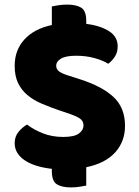

<svg xmlns="http://www.w3.org/2000/svg" viewBox="-20 -723 605 837"><path d="M241 -241Q197 -256 161 -271.5Q125 -287 99 -309Q73 -331 58.5 -361.5Q44 -392 44 -436Q44 -504 86 -550.5Q128 -597 206 -614V-695Q215 -697 234 -700Q253 -703 273 -703Q312 -703 334 -689.5Q356 -676 356 -632V-619Q418 -611 455.5 -587Q493 -563 493 -521Q493 -495 481 -476.5Q469 -458 452 -445Q430 -459 393 -469.5Q356 -480 312 -480Q267 -480 246 -467.5Q225 -455 225 -436Q225 -421 238 -411.5Q251 -402 277 -394L330 -377Q424 -347 474.5 -300.5Q525 -254 525 -174Q525 -106 482 -58.5Q439 -11 356 6V86Q347 88 328 91Q309 94 289 94Q250 94 228 80.5Q206 67 206 23V13Q170 9 140.5 0Q111 -9 89.5 -23Q68 -37 56 -56Q44 -75 44 -99Q44 -128 61 -148.5Q78 -169 98 -180Q126 -158 166.5 -142Q207 -126 255 -126Q304 -126 324 -141Q344 -156 344 -176Q344 -196 328 -206.5Q312 -217 283 -227Z"/></svg>

Font: Baloo Bhaina
Style: Regular
Weight: 400
Designer: Manish Minz, Shuchita Grover and Ek Type
Foundry: Ek Type
Version: Version 1.443;PS 1.000;hotconv 16.6.51;makeotf.lib2.5.65220;